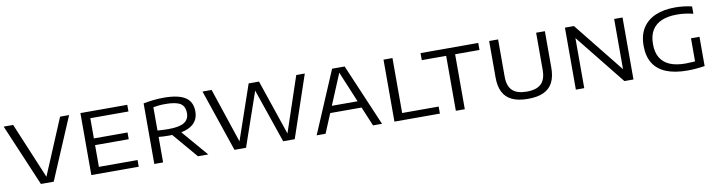

<svg xmlns="http://www.w3.org/2000/svg" viewBox="-25 -1205 6778 1815"><g transform="rotate(-10 3364.0 -297.0)"><path d="M263 0 10.5 -595H101.5L335.5 -36H317L552 -595H638.5L386 0Z M747 0V-595H1197V-531H831V-64H1202V0ZM790 -272.5V-337H1154V-272.5Z M1351.5 0V-581.5Q1392 -589.5 1442.5 -595.5Q1493 -601.5 1547 -601.5Q1685.5 -601.5 1752.8 -558.8Q1820 -516 1820 -421.5Q1820 -361.5 1788.2 -321.2Q1756.5 -281 1693.8 -260.5Q1631 -240 1539 -240Q1510.5 -240 1486.5 -241Q1462.5 -242 1436 -244.5V0ZM1770.5 0 1532 -280.5H1629L1869.5 0ZM1542 -301.5Q1647 -301.5 1693 -331Q1739 -360.5 1739 -420Q1739 -487 1694.8 -513.5Q1650.5 -540 1553 -540Q1517 -540 1489.8 -537.2Q1462.5 -534.5 1436 -530V-306Q1465.5 -304 1486.8 -302.8Q1508 -301.5 1542 -301.5Z M2121 0 1919 -595H2006.5L2191 -42.5H2172L2362 -595H2461.5L2649 -42.5H2633.5L2819 -595H2901L2699.5 0H2588.5L2399 -552H2423L2232 0Z M2910 0 3163 -595H3283.5L3537.5 0H3451L3217 -561H3229.5L2995.5 0ZM3055.5 -185 3077 -250H3370L3390.5 -185Z M3656.5 0V-595H3742.5V-67.5H4093V0Z M4246 0V-527.5H4012V-595H4566V-527.5H4332V0Z M4939 7.5Q4846.5 7.5 4787 -20.2Q4727.5 -48 4699 -104Q4670.5 -160 4670.5 -245V-595H4756.5V-239Q4756.5 -146.5 4801.5 -104.2Q4846.5 -62 4939 -62Q5032 -62 5076.8 -104.2Q5121.5 -146.5 5121.5 -239V-595H5205.5V-245Q5205.5 -160 5177.2 -104Q5149 -48 5089.8 -20.2Q5030.5 7.5 4939 7.5Z M5398 0V-595H5484.5L5886.5 -93H5870.5V-595H5951V0H5864L5461.5 -502H5478.5V0Z M6468.5 5.5Q6346.5 5.5 6264.5 -28.5Q6182.5 -62.5 6141.5 -129.5Q6100.5 -196.5 6100.5 -296Q6100.5 -399 6144.2 -467Q6188 -535 6267.5 -568.8Q6347 -602.5 6455 -602.5Q6498 -602.5 6539.5 -597.5Q6581 -592.5 6616.5 -584V-513.5Q6574.5 -524 6536.5 -528.5Q6498.5 -533 6460.5 -533Q6377 -533 6316.5 -508.2Q6256 -483.5 6223.2 -431.2Q6190.5 -379 6190.5 -296Q6190.5 -219 6220.8 -167Q6251 -115 6311.5 -89Q6372 -63 6463 -63Q6496.5 -63 6532.5 -65.8Q6568.5 -68.5 6597 -74L6554 -34.5V-289H6635.5V-8Q6593.5 -1.5 6550.8 2Q6508 5.5 6468.5 5.5Z"/></g></svg>

Font: Encode Sans SC Expanded
Style: Regular
Weight: 400
Width: 7
Designer: Multiple Designers
Foundry: Impallari Type
Version: Version 3.002